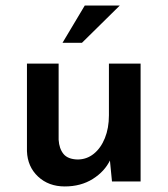

<svg xmlns="http://www.w3.org/2000/svg" viewBox="-20 -653 603 691"><path d="M213 18Q155 18 117 -17.5Q79 -53 77 -109V-424H191V-150Q193 -118 208.5 -99Q224 -80 259 -79Q292 -79 317.5 -99.5Q343 -120 357.5 -156Q372 -192 372 -238V-424H486V0H383L374 -92L377 -78Q357 -36 314 -9Q271 18 213 18ZM411 -633 275 -499H205L285 -633Z"/></svg>

Font: Reem Kufi Fun Medium
Style: Regular
Weight: 500
Designer: Khaled Hosny
Version: Version 1.005